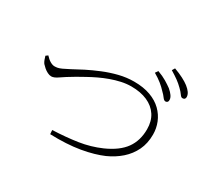

<svg xmlns="http://www.w3.org/2000/svg" viewBox="-148 -1013 1296 1204"><g transform="rotate(30 500.0 -411.0)"><path d="M804 -623Q788 -641 764 -660.5Q740 -680 707 -699L721 -719Q759 -705 785.5 -689Q812 -673 831 -659Q871 -625 872 -599Q873 -588 868.5 -582.5Q864 -577 856 -576Q844 -575 833 -590.5Q822 -606 804 -623ZM887 -695Q868 -714 846 -730Q824 -746 791 -766L803 -786Q841 -772 869 -757.5Q897 -743 915 -729Q935 -713 945 -698.5Q955 -684 956 -669Q957 -659 952 -653Q947 -647 937 -647Q927 -646 916.5 -661.5Q906 -677 887 -695ZM74 -459Q92 -439 109.5 -429Q127 -419 141 -419Q152 -419 163 -421Q174 -423 192 -431Q210 -439 240 -455Q272 -473 315.5 -495Q359 -517 410 -538Q461 -559 515 -572.5Q569 -586 623 -586Q691 -586 741.5 -567.5Q792 -549 825 -516.5Q858 -484 874.5 -443Q891 -402 891 -357Q891 -293 867 -243Q843 -193 800.5 -155.5Q758 -118 702 -93Q672 -80 632.5 -68.5Q593 -57 546 -49Q499 -41 445 -38Q391 -35 331 -37L329 -66Q427 -70 509.5 -82.5Q592 -95 667 -128Q759 -169 800.5 -227Q842 -285 842 -367Q842 -426 815 -467Q788 -508 739 -529.5Q690 -551 623 -551Q588 -551 551.5 -543Q515 -535 479 -522Q443 -509 409.5 -493Q376 -477 346.5 -460.5Q317 -444 292 -430Q231 -394 203 -374Q175 -354 155 -354Q142 -354 127 -361.5Q112 -369 99.5 -380Q87 -391 79 -400Q72 -410 67.5 -422Q63 -434 59 -448Z"/></g></svg>

Font: Early Summer Mincho VF
Style: Regular
Weight: 250
Designer: GuiWonder
Version: Version 1.002